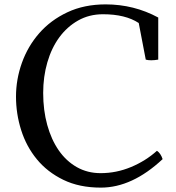

<svg xmlns="http://www.w3.org/2000/svg" viewBox="-20 -836 801 876"><path d="M696 -148Q713 -137 722 -110Q583 20 440 20Q342 20 269 -15.5Q196 -51 148 -109.5Q100 -168 76.5 -242.5Q53 -317 53 -395Q53 -474 80 -549.5Q107 -625 159 -684.5Q211 -744 287.5 -780Q364 -816 462 -816Q591 -816 702 -756V-564Q684 -561 670 -561Q655 -561 645 -564L613 -731Q552 -771 450 -771Q387 -771 336.5 -742.5Q286 -714 250.5 -665.5Q215 -617 196 -551.5Q177 -486 177 -412Q177 -333 195.5 -266Q214 -199 248 -150Q282 -101 330.5 -73.5Q379 -46 439 -46Q511 -46 578 -74Q645 -102 696 -148Z"/></svg>

Font: Adamina
Style: Regular
Weight: 400
Designer: Cyreal (www.cyreal.org)
Foundry: Alexei Vanyashin
Version: Version 1.013